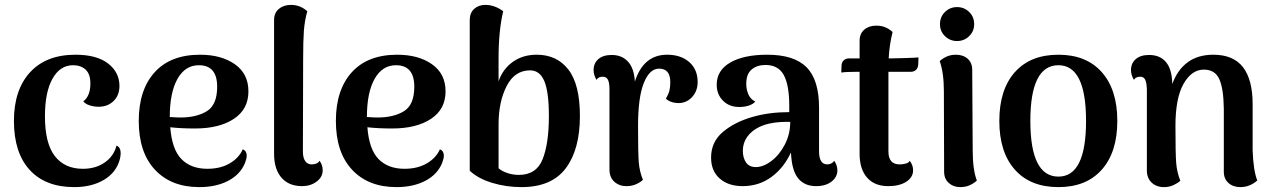

<svg xmlns="http://www.w3.org/2000/svg" viewBox="-20 -752 5214 786"><path d="M37 -257Q37 -384 103 -456Q169 -528 289 -528Q376 -528 422.5 -492Q469 -456 469 -400Q469 -362 445 -338.5Q421 -315 384 -315Q365 -315 347.5 -320.5Q330 -326 321 -337Q350 -359 350 -410Q350 -449 330.5 -467Q311 -485 279 -485Q226 -485 195 -430Q164 -375 164 -276Q164 -165 204.5 -113Q245 -61 319 -61Q372 -61 409 -87Q446 -113 457 -156Q474 -149 474 -125Q474 -113 470 -98Q455 -45 405 -15.5Q355 14 284 14Q166 14 101.5 -56.5Q37 -127 37 -257Z M990 -115Q990 -103 983 -85Q964 -38 914.5 -12Q865 14 796 14Q681 14 614.5 -57Q548 -128 548 -257Q548 -384 613 -456Q678 -528 799 -528Q886 -528 941.5 -489Q997 -450 997 -378Q997 -305 937.5 -265.5Q878 -226 778 -226Q721 -226 677 -231Q684 -140 723 -100.5Q762 -61 829 -61Q882 -61 920 -83Q958 -105 974 -141Q990 -134 990 -115ZM675 -273Q703 -271 719 -271Q785 -271 827 -297Q869 -323 869 -397Q869 -485 794 -485Q738 -485 706.5 -429Q675 -373 675 -273Z M1102 -122V-670Q1102 -699 1121.5 -715.5Q1141 -732 1171 -732Q1209 -732 1238 -706Q1227 -667 1224 -625.5Q1221 -584 1221 -511L1220 -132Q1220 -106 1229.5 -92.5Q1239 -79 1256 -79Q1266 -79 1275 -82.5Q1284 -86 1288 -94Q1301 -77 1301 -55Q1301 -27 1276 -8.5Q1251 10 1217 10Q1162 10 1132 -25Q1102 -60 1102 -122Z M1797 -115Q1797 -103 1790 -85Q1771 -38 1721.5 -12Q1672 14 1603 14Q1488 14 1421.5 -57Q1355 -128 1355 -257Q1355 -384 1420 -456Q1485 -528 1606 -528Q1693 -528 1748.5 -489Q1804 -450 1804 -378Q1804 -305 1744.5 -265.5Q1685 -226 1585 -226Q1528 -226 1484 -231Q1491 -140 1530 -100.5Q1569 -61 1636 -61Q1689 -61 1727 -83Q1765 -105 1781 -141Q1797 -134 1797 -115ZM1482 -273Q1510 -271 1526 -271Q1592 -271 1634 -297Q1676 -323 1676 -397Q1676 -485 1601 -485Q1545 -485 1513.5 -429Q1482 -373 1482 -273Z M1903 -53V-670Q1903 -699 1921 -715.5Q1939 -732 1967 -732Q2005 -732 2040 -706Q2021 -628 2021 -512V-419Q2038 -469 2079 -498.5Q2120 -528 2177 -528Q2260 -528 2307 -467Q2354 -406 2354 -277Q2354 -140 2296 -63Q2238 14 2115 14Q2052 14 1994.5 -3.5Q1937 -21 1903 -53ZM2227 -277Q2227 -375 2208.5 -419.5Q2190 -464 2150 -464Q2087 -464 2054 -399.5Q2021 -335 2021 -243V-63Q2035 -51 2057.5 -43.5Q2080 -36 2104 -36Q2176 -36 2201.5 -100.5Q2227 -165 2227 -277Z M2836 -416Q2836 -380 2814 -355.5Q2792 -331 2760 -330Q2742 -330 2728 -335Q2714 -340 2706 -348Q2717 -367 2720.5 -381.5Q2724 -396 2724 -416Q2724 -471 2678 -471Q2639 -471 2615.5 -412Q2592 -353 2592 -237Q2592 -125 2595 -87.5Q2598 -50 2612 -16Q2602 -6 2584.5 2Q2567 10 2544 10Q2515 10 2495 -8Q2475 -26 2475 -58V-386Q2475 -414 2468.5 -426Q2462 -438 2448 -438Q2429 -438 2422 -425Q2410 -445 2410 -465Q2410 -493 2429.5 -510Q2449 -527 2484 -527Q2526 -527 2551 -499.5Q2576 -472 2579 -418Q2614 -528 2711 -528Q2767 -528 2801.5 -498Q2836 -468 2836 -416Z M3408 -55Q3408 -27 3384 -8.5Q3360 10 3321 10Q3273 10 3247 -22.5Q3221 -55 3218 -128Q3189 -65 3138 -27.5Q3087 10 3020 10Q2962 10 2926.5 -21Q2891 -52 2891 -107Q2891 -171 2939.5 -212Q2988 -253 3063 -274Q3130 -293 3211 -293V-319Q3211 -404 3188.5 -445Q3166 -486 3114 -486Q3079 -486 3057 -467.5Q3035 -449 3035 -409Q3035 -386 3043.5 -366Q3052 -346 3072 -336Q3062 -325 3044.5 -319.5Q3027 -314 3007 -314Q2965 -314 2939.5 -340Q2914 -366 2914 -405Q2914 -464 2969.5 -496Q3025 -528 3121 -528Q3231 -528 3282 -476.5Q3333 -425 3333 -311V-132Q3333 -79 3367 -79Q3374 -79 3382 -82.5Q3390 -86 3395 -94Q3408 -75 3408 -55ZM3215 -253Q3135 -255 3088 -232Q3057 -217 3039 -192Q3021 -167 3021 -135Q3021 -106 3034 -87Q3047 -68 3074 -68Q3105 -68 3138 -93Q3171 -118 3193 -160.5Q3215 -203 3215 -253Z M3740 -517 3739 -488Q3738 -473 3729.5 -465.5Q3721 -458 3708 -458H3617V-426V-132Q3617 -79 3663 -79Q3676 -79 3688.5 -82.5Q3701 -86 3704 -94Q3718 -76 3718 -55Q3718 -26 3690 -8Q3662 10 3616 10Q3560 10 3529.5 -25Q3499 -60 3499 -122V-458H3484Q3443 -458 3424 -455L3425 -484Q3426 -498 3434.5 -505.5Q3443 -513 3456 -513H3499V-585Q3499 -614 3518 -630.5Q3537 -647 3567 -647Q3590 -647 3607 -639Q3624 -631 3634 -621Q3621 -569 3618 -513H3630Q3650 -513 3692 -514.5Q3734 -516 3740 -517Z M3828 -653Q3828 -683 3848.5 -703Q3869 -723 3898 -723Q3927 -723 3947.5 -703Q3968 -683 3968 -653Q3968 -624 3947.5 -604Q3927 -584 3898 -584Q3869 -584 3848.5 -604Q3828 -624 3828 -653ZM3979 -13Q3969 -3 3951.5 5.5Q3934 14 3911 14Q3883 14 3864 -3Q3845 -20 3845 -49L3844 -379Q3844 -453 3827 -502Q3856 -528 3893 -528Q3923 -528 3941.5 -511.5Q3960 -495 3960 -466L3962 -136Q3962 -57 3979 -13Z M4071 -257Q4071 -385 4134.5 -456.5Q4198 -528 4313 -528Q4427 -528 4490.5 -456.5Q4554 -385 4554 -257Q4554 -129 4490.5 -57.5Q4427 14 4313 14Q4198 14 4134.5 -57.5Q4071 -129 4071 -257ZM4426 -257Q4426 -485 4313 -485Q4198 -485 4198 -257Q4198 -29 4313 -29Q4426 -29 4426 -257Z M5127 -13Q5096 14 5058 14Q5028 14 5009 -3Q4990 -20 4990 -49V-307Q4989 -389 4971.5 -428Q4954 -467 4908 -467Q4858 -467 4825 -408.5Q4792 -350 4792 -237Q4792 -123 4795 -85Q4798 -47 4812 -12Q4801 -2 4783.5 6Q4766 14 4745 14Q4714 14 4694.5 -4.5Q4675 -23 4675 -54V-386Q4674 -414 4668 -426Q4662 -438 4648 -438Q4629 -438 4622 -425Q4610 -445 4610 -465Q4610 -493 4629.5 -510Q4649 -527 4684 -527Q4729 -527 4753.5 -497.5Q4778 -468 4779 -408Q4800 -466 4842 -497Q4884 -528 4947 -528Q5029 -528 5068.5 -477Q5108 -426 5108 -325V-136Q5111 -53 5127 -13Z"/></svg>

Font: Arima Madurai ExtraBold
Style: Regular
Weight: 800
Designer: Joana Correia and Natanael Gama
Foundry: NDISCOVER
Version: Version 1.020